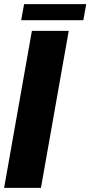

<svg xmlns="http://www.w3.org/2000/svg" viewBox="-21 -913 439 933"><path d="M178 0H-1L134 -763H313ZM384 -815H82L96 -893H398Z"/></svg>

Font: Open Sauce Sans Black Italic
Style: Regular
Weight: 900
Italic angle: -10°
Designer: Alfredo Marco Pradil
Foundry: Creative Sauce Fz LLC
Version: Version 1.477